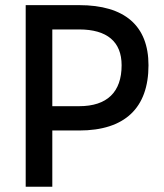

<svg xmlns="http://www.w3.org/2000/svg" viewBox="-20 -713 626 733"><path d="M78.1 0H179.7V-214.8H282.2C456.1 -214.8 546.9 -300.3 546.9 -463.9C546.9 -614.7 456.1 -693.4 282.2 -693.4H78.1ZM179.7 -307.6V-600.6H282.2C388.7 -600.6 444.3 -553.7 444.3 -463.9C444.3 -361.3 388.7 -307.6 282.2 -307.6Z"/></svg>

Font: Cascadia Mono NF
Style: Regular
Weight: 400
Monospace: yes
Designer: Aaron Bell
Foundry: Saja Typeworks
Version: Version 2404.023